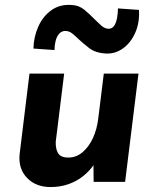

<svg xmlns="http://www.w3.org/2000/svg" viewBox="-20 -734 624 775"><path d="M184 21Q125 21 89.5 -15.5Q54 -52 59 -110L99 -437H239L205 -162Q204 -133 214.5 -115.5Q225 -98 256 -98Q287 -98 312.5 -119Q338 -140 355 -176.5Q372 -213 377 -259L399 -437H539L485 0H358L357 -87L360 -71Q342 -44 315.5 -23Q289 -2 256 9.5Q223 21 184 21ZM408 -518Q366 -520 340.5 -539.5Q315 -559 295 -578Q283 -590 271.5 -599Q260 -608 246 -609Q230 -610 219.5 -598.5Q209 -587 204.5 -569Q200 -551 200 -532L115 -538Q116 -585 134.5 -626.5Q153 -668 187 -692.5Q221 -717 268 -714Q298 -713 320 -695Q342 -677 361 -657Q376 -642 389 -630.5Q402 -619 416 -618Q432 -617 440.5 -629.5Q449 -642 452.5 -661.5Q456 -681 456 -700L541 -694Q544 -642 525.5 -601Q507 -560 475.5 -538Q444 -516 408 -518Z"/></svg>

Font: Josefin Sans Thin
Style: Bold Italic
Weight: 700
Italic angle: -7°
Version: Version 2.000